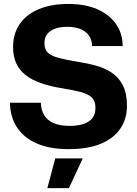

<svg xmlns="http://www.w3.org/2000/svg" viewBox="-20 -758 705 988"><path d="M333.1 9.4Q234.4 9.4 167.4 -20.6Q100.4 -50.6 66.2 -104.6Q32 -158.7 31.4 -229.3H190.3Q190.9 -193.3 206.6 -166.5Q222.3 -139.7 254.6 -125Q287 -110.3 339 -110.3Q379.1 -110.3 408.9 -119.8Q438.7 -129.3 454.9 -149.6Q471.1 -170 471.1 -202.3Q471.1 -226.4 462.9 -242.2Q454.7 -258 435.4 -268.9Q416.1 -279.9 383.3 -287.6Q350.4 -295.4 301.1 -303.6Q238.4 -313.4 190.7 -330.3Q143 -347.1 111.1 -372.3Q79.3 -397.4 63.3 -432.9Q47.3 -468.3 47.3 -515.7Q47.3 -584.6 81.6 -634.4Q116 -684.3 179.8 -711Q243.6 -737.7 332 -737.7Q418 -737.7 480.2 -710.6Q542.4 -683.6 576.6 -634.9Q610.9 -586.3 611.1 -521.1H454Q452.7 -556.4 435.4 -578.3Q418.1 -600.1 390 -610.1Q361.9 -620.1 327.3 -620.1Q290.4 -620.1 263.8 -610.6Q237.1 -601 222.9 -582.6Q208.7 -564.3 208.7 -535.7Q208.7 -506.9 223.7 -489.6Q238.7 -472.4 277.1 -461.5Q315.6 -450.6 384.4 -439.1Q430.7 -432.3 474.8 -420Q518.9 -407.7 554.8 -384.1Q590.7 -360.6 612 -319.3Q633.3 -278 633.3 -212.1Q633.3 -147 599.6 -96.7Q565.9 -46.4 499.4 -18.5Q432.9 9.4 333.1 9.4ZM223.6 210.1 264.4 57H405.9L334.7 210.1Z"/></svg>

Font: Mona Sans ExtraLight
Style: Regular
Weight: 200
Designer: Deni Anggara
Foundry: GitHub
Version: Version 2.000